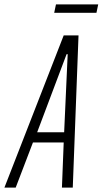

<svg xmlns="http://www.w3.org/2000/svg" viewBox="-60 -848 464 868"><path d="M-40 0 228 -688H295L269 0H220L228 -204H89L11 0ZM108 -250H230L246 -603H241ZM185 -790 193 -828H384L376 -790Z"/></svg>

Font: Saira Ultra Condensed Light
Style: Italic
Weight: 300
Width: 1
Italic angle: -12°
Designer: Hector Gatti with collaboration of the Omnibus-Type team
Foundry: Omnibus-Type
Version: Version 1.001; ttfautohint (v1.8)